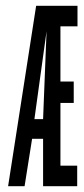

<svg xmlns="http://www.w3.org/2000/svg" viewBox="-20 -644 290 664"><path d="M8 0 105 -624H248V-553H189V-362H235V-288H189V-71H247V0H129V-164H91L65 0ZM99 -232H129L141 -536Z"/></svg>

Font: Inconsolata UltraCondensed SemiBold
Style: Regular
Weight: 600
Width: 1
Monospace: yes
Designer: Raph Levien, Cyreal, Brenton Simpson
Foundry: Raph Levien, Cyreal, Google
Version: Version 3.001; ttfautohint (v1.8.2.53-6de2)